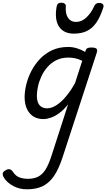

<svg xmlns="http://www.w3.org/2000/svg" viewBox="-140 -868 790 1427"><path d="M60 539Q4 539 -41.5 514.5Q-87 490 -109 455Q-121 437 -120 422.5Q-119 408 -97 397Q-81 387 -68 390Q-55 393 -44 409Q-24 440 4.5 450.5Q33 461 67 461Q113 461 144.5 444.5Q176 428 199 391Q222 354 242 292L366 -92Q333 -51 300 -27Q267 -3 237 7Q207 17 182 17Q139 17 108 -2.5Q77 -22 60 -59Q43 -96 43 -146Q43 -190 55.5 -241Q68 -292 93.5 -341Q119 -390 157.5 -430.5Q196 -471 248 -495Q300 -519 367 -519Q400 -519 432 -509Q464 -499 493 -482L494 -485Q499 -504 509 -509.5Q519 -515 538 -515Q569 -515 577.5 -505.5Q586 -496 579 -476L327 295Q298 386 262 439Q226 492 177.5 515.5Q129 539 60 539ZM210 -63Q243 -63 278.5 -85.5Q314 -108 349.5 -150Q385 -192 418 -251L471 -416Q443 -430 418 -435Q393 -440 368 -440Q318 -440 279.5 -421Q241 -402 213 -370Q185 -338 167.5 -300Q150 -262 142 -224.5Q134 -187 134 -157Q134 -126 142.5 -105.5Q151 -85 168 -74Q185 -63 210 -63ZM409 -618Q333 -618 298.5 -670.5Q264 -723 281 -820Q284 -835 292.5 -841.5Q301 -848 317 -848Q332 -848 341.5 -840Q351 -832 349 -820Q345 -765 366 -735Q387 -705 424 -705Q468 -705 503 -739Q538 -773 557 -816Q565 -834 573.5 -840Q582 -846 597 -846Q615 -846 624 -837Q633 -828 628 -813Q605 -741 575 -698.5Q545 -656 504.5 -637Q464 -618 409 -618Z"/></svg>

Font: Playwrite CO
Style: Regular
Weight: 400
Designer: Veronika Burian, José Scaglione
Foundry: TypeTogether
Version: Version 1.000